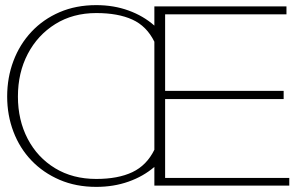

<svg xmlns="http://www.w3.org/2000/svg" viewBox="-20 -725 1197 750"><path d="M356 5Q277 5 213 -22.5Q149 -50 103 -98Q57 -146 32.5 -210.5Q8 -275 8 -348Q8 -422 32.5 -487Q57 -552 103 -601Q149 -650 213 -677.5Q277 -705 356 -705Q424 -705 482 -684Q540 -663 583 -625V-700H1099V-669H625V-370H1088V-338H625V-30H1110V0H583V-73Q540 -36 482 -15.5Q424 5 356 5ZM356 -26Q441 -26 497 -52.5Q553 -79 583 -140V-562Q553 -623 497 -648.5Q441 -674 356 -674Q265 -674 196 -631Q127 -588 88.5 -514.5Q50 -441 50 -348Q50 -256 88 -183Q126 -110 195 -68Q264 -26 356 -26Z"/></svg>

Font: Panamera Light
Style: Regular
Weight: 300
Designer: Bastien Sozeau
Foundry: NBR — Bastien Sozeau
Version: Version 3.002; ttfautohint (v1.8.4.7-5d5b);gftools[0.9.33]